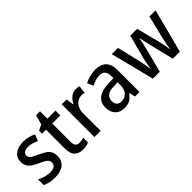

<svg xmlns="http://www.w3.org/2000/svg" viewBox="88 -1509 2235 2235"><g transform="rotate(-45 1205.5 -391.0)"><path d="M396 -217Q396 -138 343.5 -97Q291 -56 198 -56Q149 -56 111.5 -64.5Q74 -73 43 -88V-182Q74 -165 116 -152Q158 -139 199 -139Q249 -139 272.5 -157.5Q296 -176 296 -208Q296 -227 287 -241.5Q278 -256 254.5 -271Q231 -286 185 -306Q140 -327 108 -348Q76 -369 59.5 -398Q43 -427 43 -471Q43 -539 94 -577Q145 -615 230 -615Q274 -615 313 -605.5Q352 -596 389 -577L356 -498Q325 -513 293.5 -523Q262 -533 227 -533Q186 -533 164 -517.5Q142 -502 142 -475Q142 -455 152 -441.5Q162 -428 186.5 -414Q211 -400 255 -380Q298 -361 330 -340Q362 -319 379 -290Q396 -261 396 -217Z M686 -141Q704 -141 723 -144.5Q742 -148 757 -154V-75Q740 -66 714 -61Q688 -56 660 -56Q597 -56 557 -92Q517 -128 517 -220V-525H451V-574L522 -609L554 -726H619V-605H752V-525H619V-223Q619 -141 686 -141Z M1097 -615Q1110 -615 1124 -613.5Q1138 -612 1150 -610L1139 -511Q1129 -514 1116 -515.5Q1103 -517 1092 -517Q1055 -517 1024 -496.5Q993 -476 975 -438Q957 -400 957 -348V-66H855V-605H935L949 -511H954Q976 -555 1012 -585Q1048 -615 1097 -615Z M1413 -615Q1597 -615 1597 -430V-66H1523L1504 -141H1501Q1470 -97 1434.5 -76.5Q1399 -56 1340 -56Q1271 -56 1229.5 -99.5Q1188 -143 1188 -219Q1188 -384 1414 -392L1496 -395V-426Q1496 -483 1472.5 -508.5Q1449 -534 1405 -534Q1370 -534 1337 -523.5Q1304 -513 1271 -496L1238 -570Q1274 -590 1319 -602.5Q1364 -615 1413 -615ZM1433 -324Q1356 -321 1324.5 -294Q1293 -267 1293 -219Q1293 -176 1315 -156Q1337 -136 1373 -136Q1426 -136 1461 -172Q1496 -208 1496 -277V-327Z M2078 -343Q2072 -366 2065 -397.5Q2058 -429 2051.5 -458.5Q2045 -488 2042 -506H2038Q2035 -488 2028.5 -458Q2022 -428 2015 -396.5Q2008 -365 2002 -342L1931 -66H1817L1680 -606H1783L1846 -341Q1856 -299 1864.5 -251.5Q1873 -204 1877 -171H1881Q1884 -191 1888.5 -218.5Q1893 -246 1899 -275Q1905 -304 1911 -327L1985 -606H2097L2169 -327Q2177 -297 2186 -252Q2195 -207 2198 -171H2202Q2205 -195 2213 -238.5Q2221 -282 2231 -323L2300 -606H2401L2261 -66H2145Z"/></g></svg>

Font: Noto Sans Malayalam UI SemiCondensed Medium
Style: Regular
Weight: 500
Width: 4
Designer: Jelle Bosma - Monotype Design Team
Foundry: Monotype Imaging Inc.
Version: Version 2.104; ttfautohint (v1.8.4.7-5d5b)